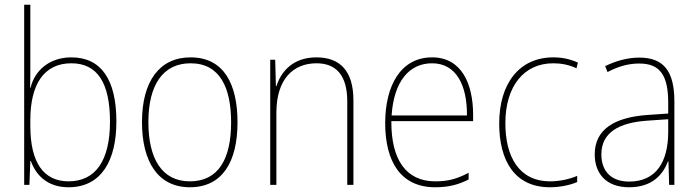

<svg xmlns="http://www.w3.org/2000/svg" viewBox="-20 -780 2943 810"><path d="M108 -509V-760H82V0H104L108 -101H110C133 -37 184 10 269 10C408 10 471 -103 471 -267C471 -444 407 -538 281 -538C191 -538 127 -485 109 -410H107C108 -438 108 -481 108 -509ZM281 -513C391 -513 444 -430 444 -267C444 -102 383 -15 269 -15C165 -15 108 -93 108 -248V-274C108 -422 164 -513 281 -513Z M982 -264C982 -423 926 -538 784 -538C652 -538 579 -436 579 -265C579 -97 647 10 781 10C918 10 982 -97 982 -264ZM606 -265C606 -421 667 -513 784 -513C909 -513 955 -408 955 -264C955 -110 902 -15 781 -15C662 -15 606 -112 606 -265Z M1315 -538C1215 -538 1165 -477 1146 -416H1144L1141 -528H1120V0H1146V-305C1146 -446 1217 -513 1315 -513C1396 -513 1445 -465 1445 -352V0H1471V-357C1471 -481 1414 -538 1315 -538Z M1803 -538C1669 -538 1605 -416 1605 -261C1605 -100 1669 10 1816 10C1872 10 1915 -1 1957 -23V-51C1905 -24 1869 -15 1816 -15C1694 -15 1630 -105 1631 -269H1976V-295C1976 -427 1927 -538 1803 -538ZM1803 -513C1905 -513 1951 -420 1950 -293H1632C1642 -438 1707 -513 1803 -513Z M2300 10C2345 10 2387 0 2415 -12V-38C2382 -24 2341 -15 2301 -15C2168 -15 2112 -121 2112 -260C2112 -416 2190 -513 2314 -513C2347 -513 2380 -507 2412 -492L2418 -516C2387 -530 2354 -538 2314 -538C2172 -538 2086 -429 2086 -259C2086 -101 2152 10 2300 10Z M2677 -537C2627 -537 2578 -523 2533 -501L2543 -476C2592 -502 2635 -512 2677 -512C2761 -512 2799 -467 2799 -347V-301L2711 -295C2572 -285 2489 -234 2489 -129C2489 -49 2536 10 2634 10C2731 10 2776 -42 2798 -99H2800L2803 0H2825V-353C2825 -483 2777 -537 2677 -537ZM2712 -271 2799 -277V-220C2798 -98 2749 -14 2634 -14C2559 -14 2517 -57 2517 -129C2517 -220 2590 -263 2712 -271Z"/></svg>

Font: Noto Sans Gujarati SemiCondensed Thin
Style: Regular
Weight: 100
Width: 4
Designer: Jelle Bosma - Monotype Design Team, Universal Thirst
Foundry: Monotype Imaging Inc.
Version: Version 2.106